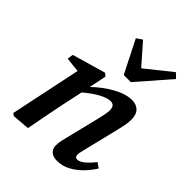

<svg xmlns="http://www.w3.org/2000/svg" viewBox="-217 -879 1012 1012"><g transform="rotate(45 288.5 -373.0)"><path d="M57 8 44 -2 127 -398 44 -407 49 -440 236 -494 252 -481 232 -384Q282 -432 337.5 -462.5Q393 -493 439 -493Q471 -493 490 -474Q509 -455 509 -417Q509 -395 504.5 -372Q500 -349 494 -325L448 -137Q444 -119 441 -107Q438 -95 438 -87Q438 -66 455 -66Q488 -66 541 -133L569 -113Q550 -82 521.5 -52.5Q493 -23 458.5 -4.5Q424 14 385 14Q356 14 339.5 0Q323 -14 323 -39Q323 -59 327.5 -79Q332 -99 339 -126L379 -289Q385 -314 389.5 -335.5Q394 -357 394 -370Q394 -392 385.5 -400.5Q377 -409 363 -409Q339 -409 303 -390Q267 -371 222 -333L196 -212Q185 -159 175 -106.5Q165 -54 155 0ZM254 -759 354 -645 498 -760 524 -735 367 -555H314L222 -737Z"/></g></svg>

Font: Source Serif 4 Semibold
Style: Italic
Weight: 600
Italic angle: -12°
Designer: Frank Grießhammer
Foundry: Adobe
Version: Version 4.005;hotconv 1.1.0;makeotfexe 2.6.0